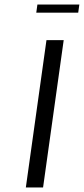

<svg xmlns="http://www.w3.org/2000/svg" viewBox="-20 -827 370 847"><path d="M325 -771H140L145 -807H330ZM170 0H94L185 -650H261Z"/></svg>

Font: Arsenal SC
Style: Italic
Weight: 400
Italic angle: -9.10001°
Designer: Andrij Shevchenko
Foundry: Stairsfor
Version: Version 2.001; ttfautohint (v1.8.4.7-5d5b)